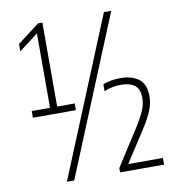

<svg xmlns="http://www.w3.org/2000/svg" viewBox="-93 -895 973 1047"><g transform="rotate(-10 393.0 -371.0)"><path d="M70.5 -308V-345H172V-757L66 -676.5V-717.5L188 -810H211.5V-345H308.5V-308ZM192.5 68 552 -808H592.5L233 68ZM487 68V44L616.5 -158Q647.5 -207 662.2 -241.8Q677 -276.5 677 -309.5Q677 -360 650.2 -380.8Q623.5 -401.5 574.5 -401.5Q523 -401.5 480.5 -382.5V-420Q499.5 -429 525.2 -433.5Q551 -438 578 -438Q642 -438 679.8 -408.5Q717.5 -379 717 -311Q716.5 -273.5 700.8 -234.5Q685 -195.5 649.5 -140L538.5 31H730.5V68Z"/></g></svg>

Font: Encode Sans Cnd XLt
Style: Regular
Weight: 200
Width: 3
Designer: Multiple Designers
Foundry: Impallari Type
Version: Version 3.002; ttfautohint (v1.8.3) -l 8 -r 50 -G 200 -x 14 